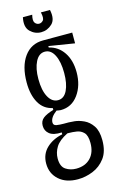

<svg xmlns="http://www.w3.org/2000/svg" viewBox="-123 -707 545 897"><g transform="rotate(-15 150.0 -258.0)"><path d="M138 141Q81 141 47 110.5Q13 80 13 32Q13 -13 43 -42Q73 -71 121 -81V-90Q81 -88 62 -103Q43 -118 43 -143Q43 -166 59.5 -179Q76 -192 110 -202V-211Q67 -220 45 -259Q23 -298 23 -357Q23 -436 56.5 -482Q90 -528 148 -528H289V-476L165 -496V-489Q209 -479 235 -440.5Q261 -402 261 -344Q261 -280 229 -236Q197 -192 144 -192Q141 -192 135 -193Q129 -194 124 -195Q91 -171 91 -146Q91 -132 106 -129.5Q121 -127 141 -127H164Q172 -127 192.5 -125Q213 -123 237 -112Q261 -101 278 -76Q295 -51 295 -6Q295 48 271 80Q247 112 211 126.5Q175 141 138 141ZM144 -240Q173 -240 188.5 -272Q204 -304 204 -356Q204 -410 187.5 -442.5Q171 -475 142 -475Q113 -475 96.5 -442.5Q80 -410 80 -359Q80 -304 97.5 -272Q115 -240 144 -240ZM143 91Q187 91 212.5 64.5Q238 38 238 -8Q238 -44 224 -58.5Q210 -73 190 -76Q170 -79 153 -79H145Q103 -58 87 -32Q71 -6 71 23Q71 62 93 76.5Q115 91 143 91ZM85 -657H130Q123 -629 131 -618.5Q139 -608 151 -608Q162 -608 170.5 -617.5Q179 -627 172 -657H216Q226 -610 203 -588.5Q180 -567 150 -567Q120 -567 97.5 -589Q75 -611 85 -657Z"/></g></svg>

Font: Bricolage Grotesque 96pt Condensed ExtraLight
Style: Regular
Weight: 200
Width: 3
Designer: Mathieu Triay
Foundry: Atelier Triay
Version: Version 1.001; ttfautohint (v1.8.4.7-5d5b);gftools[0.9.33.de